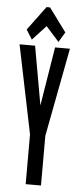

<svg xmlns="http://www.w3.org/2000/svg" viewBox="-56 -831 362 862"><g transform="rotate(5 125.0 -400.0)"><path d="M94 0V-224L12 -623H82L129 -358L172 -623H239L163 -224V0ZM65 -649 38 -692 118 -800H134L212 -694L185 -649L126 -715Z"/></g></svg>

Font: Inconsolata UltraCondensed Bold
Style: Regular
Weight: 700
Width: 1
Monospace: yes
Designer: Raph Levien, Cyreal, Brenton Simpson
Foundry: Raph Levien, Cyreal, Google
Version: Version 3.001; ttfautohint (v1.8.2.53-6de2)